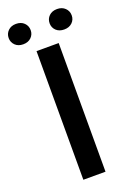

<svg xmlns="http://www.w3.org/2000/svg" viewBox="-198 -939 679 997"><g transform="rotate(-20 142.0 -440.0)"><path d="M203.1 -710.9V0H80.6V-710.9ZM-32.2 -823.7Q-32.2 -847.7 -15.6 -864Q1 -880.4 28.3 -880.4Q56.2 -880.4 72.8 -864Q89.4 -847.7 89.4 -823.7Q89.4 -800.3 72.8 -783.9Q56.2 -767.6 28.3 -767.6Q1 -767.6 -15.6 -783.9Q-32.2 -800.3 -32.2 -823.7ZM193.8 -823.2Q193.8 -847.2 210.4 -863.5Q227.1 -879.9 254.9 -879.9Q282.2 -879.9 299.1 -863.5Q315.9 -847.2 315.9 -823.2Q315.9 -799.3 299.1 -783.2Q282.2 -767.1 254.9 -767.1Q227.1 -767.1 210.4 -783.2Q193.8 -799.3 193.8 -823.2Z"/></g></svg>

Font: Vazirmatn FD Medium
Style: Regular
Weight: 500
Designer: Saber Rastikerdar
Foundry: Saber Rastikerdar
Version: Version 33.003